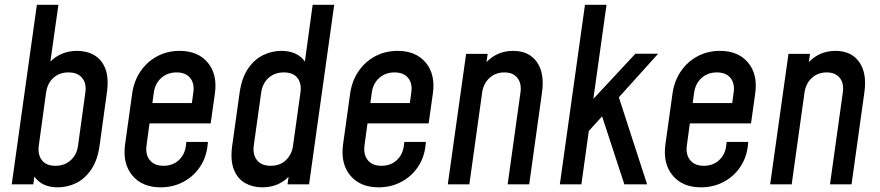

<svg xmlns="http://www.w3.org/2000/svg" viewBox="-20 -770 3676 802"><path d="M221.5 12.5Q262 12.5 298.5 -5.5Q335 -23.5 361.2 -62.2Q387.5 -101 396 -162L426.5 -383.5Q435 -444 420.2 -482.5Q405.5 -521 374.2 -539.2Q343 -557.5 302 -557.5Q268 -557.5 239.8 -545.8Q211.5 -534 190.5 -513L224 -750H134L29 0H119L123.5 -32.5Q155 12.5 221.5 12.5ZM211.5 -77.5Q172.5 -77.5 154.8 -101Q137 -124.5 142 -161.5L172.5 -383.5Q178 -422 203 -444.8Q228 -467.5 266 -467.5Q304.5 -467.5 323.2 -444.5Q342 -421.5 336.5 -383.5L306 -162Q301 -124 275.5 -100.8Q250 -77.5 211.5 -77.5Z M651 12.5Q702.5 12.5 745.2 -10Q788 -32.5 815.2 -72.8Q842.5 -113 847.5 -167L848.5 -177H758.5L756.5 -162Q752.5 -125 727 -101.2Q701.5 -77.5 663 -77.5Q625 -77.5 606 -100.8Q587 -124 592 -162L604.5 -254.5H860L877.5 -378.5Q889 -459 848 -508.2Q807 -557.5 730.5 -557.5Q679 -557.5 636.8 -535Q594.5 -512.5 567 -472.2Q539.5 -432 532 -378.5L502.5 -167Q491.5 -86.5 532.8 -37Q574 12.5 651 12.5ZM717.5 -467.5Q755.5 -467.5 774.2 -444.5Q793 -421.5 787.5 -383.5L781.5 -339.5H616.5L622.5 -383.5Q628 -421.5 653.8 -444.5Q679.5 -467.5 717.5 -467.5Z M1075.5 12.5Q1109.5 12.5 1137.2 1Q1165 -10.5 1185.5 -31.5L1181 0H1271L1376 -750H1286L1253.5 -513Q1222 -557.5 1155 -557.5Q1115 -557.5 1078.5 -539.5Q1042 -521.5 1016 -483.2Q990 -445 981 -383.5L950 -162Q941.5 -101 956.8 -62.2Q972 -23.5 1003.5 -5.5Q1035 12.5 1075.5 12.5ZM1111 -77.5Q1072 -77.5 1053.5 -101Q1035 -124.5 1040 -162L1071 -383.5Q1076.5 -422 1102 -444.8Q1127.5 -467.5 1165.5 -467.5Q1205 -467.5 1222.8 -444Q1240.5 -420.5 1235 -383.5L1204 -161.5Q1199 -125 1174.5 -101.2Q1150 -77.5 1111 -77.5Z M1561.5 12.5Q1613 12.5 1655.8 -10Q1698.5 -32.5 1725.8 -72.8Q1753 -113 1758 -167L1759 -177H1669L1667 -162Q1663 -125 1637.5 -101.2Q1612 -77.5 1573.5 -77.5Q1535.5 -77.5 1516.5 -100.8Q1497.5 -124 1502.5 -162L1515 -254.5H1770.5L1788 -378.5Q1799.5 -459 1758.5 -508.2Q1717.5 -557.5 1641 -557.5Q1589.5 -557.5 1547.2 -535Q1505 -512.5 1477.5 -472.2Q1450 -432 1442.5 -378.5L1413 -167Q1402 -86.5 1443.2 -37Q1484.5 12.5 1561.5 12.5ZM1628 -467.5Q1666 -467.5 1684.8 -444.5Q1703.5 -421.5 1698 -383.5L1692 -339.5H1527L1533 -383.5Q1538.5 -421.5 1564.2 -444.5Q1590 -467.5 1628 -467.5Z M1850.5 0H1940.5L1994 -383.5Q1999.5 -421.5 2024.8 -444.5Q2050 -467.5 2087 -467.5Q2123 -467.5 2141.2 -444.5Q2159.5 -421.5 2154 -383.5L2100.5 0H2190.5L2244 -383.5Q2255.5 -464.5 2222.5 -511Q2189.5 -557.5 2123.5 -557.5Q2057 -557.5 2012 -510.5L2017 -545H1927Z M2318.5 0H2408.5L2439.5 -223L2495 -284L2588 0H2683L2565 -363.5L2729 -545.5H2634L2458.5 -357L2513.5 -750H2423.5Z M2908 12.5Q2959.5 12.5 3002.2 -10Q3045 -32.5 3072.2 -72.8Q3099.5 -113 3104.5 -167L3105.5 -177H3015.5L3013.5 -162Q3009.5 -125 2984 -101.2Q2958.5 -77.5 2920 -77.5Q2882 -77.5 2863 -100.8Q2844 -124 2849 -162L2861.5 -254.5H3117L3134.5 -378.5Q3146 -459 3105 -508.2Q3064 -557.5 2987.5 -557.5Q2936 -557.5 2893.8 -535Q2851.5 -512.5 2824 -472.2Q2796.5 -432 2789 -378.5L2759.5 -167Q2748.5 -86.5 2789.8 -37Q2831 12.5 2908 12.5ZM2974.5 -467.5Q3012.5 -467.5 3031.2 -444.5Q3050 -421.5 3044.5 -383.5L3038.5 -339.5H2873.5L2879.5 -383.5Q2885 -421.5 2910.8 -444.5Q2936.5 -467.5 2974.5 -467.5Z M3197 0H3287L3340.5 -383.5Q3346 -421.5 3371.2 -444.5Q3396.5 -467.5 3433.5 -467.5Q3469.5 -467.5 3487.8 -444.5Q3506 -421.5 3500.5 -383.5L3447 0H3537L3590.5 -383.5Q3602 -464.5 3569 -511Q3536 -557.5 3470 -557.5Q3403.5 -557.5 3358.5 -510.5L3363.5 -545H3273.5Z"/></svg>

Font: Mohave Medium
Style: Italic
Weight: 500
Italic angle: -8°
Designer: Gumpita Rahayu
Foundry: Tokotype
Version: Version 2.002; ttfautohint (v1.8.3)